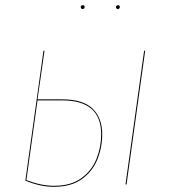

<svg xmlns="http://www.w3.org/2000/svg" viewBox="-20 -713 656 742"><path d="M375 -194Q375 -144 356.5 -97.5Q338 -51 296.5 -21Q255 9 188 9Q135 9 78 -15L148 -517H152L125 -329H221Q301 -329 338 -293Q375 -257 375 -194ZM541 -517 469 0H465L537 -517ZM371 -194Q371 -325 221 -325H125L82 -17Q139 5 189 5Q254 5 294.5 -24.5Q335 -54 353 -99.5Q371 -145 371 -194ZM292 -686Q292 -689 294 -691Q296 -693 300 -693Q307 -693 307 -686Q307 -683 305 -680.5Q303 -678 299 -678Q296 -678 294 -680.5Q292 -683 292 -686ZM428 -686Q428 -689 430.5 -691Q433 -693 436 -693Q443 -693 443 -686Q443 -683 441 -680.5Q439 -678 436 -678Q432 -678 430 -680.5Q428 -683 428 -686Z"/></svg>

Font: Fira Sans Condensed Four
Style: Italic
Weight: 100
Width: 3
Italic angle: -8°
Designer: bBox Type GmbH & Carrois Corporate GbR & Edenspiekermann AG
Foundry: bBox Type GmbH & Carrois Corporate GbR & Edenspiekermann AG
Version: Version 4.301